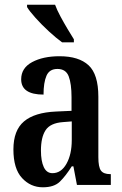

<svg xmlns="http://www.w3.org/2000/svg" viewBox="-20 -786 519 816"><path d="M162 10Q110 10 73.5 -29.5Q37 -69 37 -151Q37 -232 82 -270Q127 -308 218 -312L284 -315V-373Q284 -430 272 -461.5Q260 -493 224 -493Q190 -493 177.5 -464Q165 -435 165 -384Q70 -384 70 -449Q70 -497 116.5 -522Q163 -547 233 -547Q315 -547 356.5 -508.5Q398 -470 398 -375V-118Q398 -76 409 -61Q420 -46 448 -46H451V0H307L292 -79H285Q259 -38 234.5 -14Q210 10 162 10ZM203 -50Q240 -50 262.5 -90Q285 -130 285 -191V-270L247 -267Q194 -263 174 -233Q154 -203 154 -146Q154 -102 166 -76Q178 -50 203 -50ZM244 -606Q219 -624 188 -652.5Q157 -681 131 -710Q105 -739 95 -756V-766H214Q222 -744 236.5 -717Q251 -690 266.5 -664Q282 -638 294 -619V-606Z"/></svg>

Font: Noto Serif Ethiopic ExtraCondensed SemiBold
Style: Regular
Weight: 600
Width: 2
Designer: Monotype Design Team
Foundry: Monotype Imaging Inc.
Version: Version 2.102; ttfautohint (v1.8.4.7-5d5b)